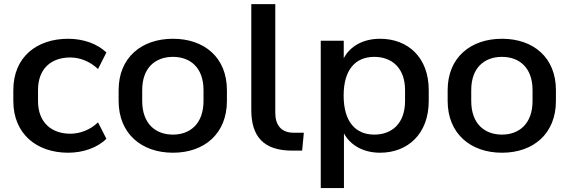

<svg xmlns="http://www.w3.org/2000/svg" viewBox="-20 -739 2796 942"><path d="M314.5 10.3C385.3 10.3 456.1 -12.7 502 -58.1L460.9 -138.7C421.4 -100.6 371.1 -83 324.7 -83C233.4 -83 166.5 -137.7 166.5 -243.2V-296.9C166.5 -403.8 232.9 -457 324.7 -457C373.5 -457 421.9 -437 460.9 -400.4L502 -481.4C457.5 -524.4 388.7 -548.8 314.5 -548.8C162.1 -548.8 45.4 -460.9 45.4 -296.9V-243.2C45.4 -81.5 160.6 10.3 314.5 10.3Z M828.6 10.3C982.9 10.3 1093.3 -83.5 1093.3 -243.7V-296.9C1093.3 -456.5 982.9 -548.8 828.6 -548.8C674.3 -548.8 562 -456.5 562 -296.9V-243.7C562 -83.5 674.3 10.3 828.6 10.3ZM828.6 -78.6C742.7 -78.6 677.7 -132.3 677.7 -243.7V-296.9C677.7 -407.2 742.7 -460 828.6 -460C913.6 -460 978.5 -407.2 978.5 -296.9V-243.7C978.5 -132.8 913.6 -78.6 828.6 -78.6Z M1414.1 0H1462.4L1470.7 -87.9H1419.9C1359.9 -87.9 1330.6 -125.5 1330.6 -185.5V-718.8H1212.9V-200.2C1212.9 -72.8 1269.5 0 1414.1 0Z M1667.5 183.6V-84.5C1699.7 -24.9 1764.6 10.3 1844.7 10.3C1981.4 10.3 2083.5 -83 2083.5 -243.7V-296.9C2083.5 -457.5 1981.4 -548.8 1844.7 -548.8C1764.2 -548.8 1698.2 -514.2 1666.5 -453.1V-539.1H1553.7V183.6ZM1816.4 -78.6C1724.6 -78.6 1666 -141.6 1666 -270C1666 -398.4 1724.6 -460 1816.4 -460C1901.9 -460 1967.3 -406.2 1967.3 -296.9V-243.7C1967.3 -132.3 1901.9 -78.6 1816.4 -78.6Z M2442.9 10.3C2597.2 10.3 2707.5 -83.5 2707.5 -243.7V-296.9C2707.5 -456.5 2597.2 -548.8 2442.9 -548.8C2288.6 -548.8 2176.3 -456.5 2176.3 -296.9V-243.7C2176.3 -83.5 2288.6 10.3 2442.9 10.3ZM2442.9 -78.6C2356.9 -78.6 2292 -132.3 2292 -243.7V-296.9C2292 -407.2 2356.9 -460 2442.9 -460C2527.8 -460 2592.8 -407.2 2592.8 -296.9V-243.7C2592.8 -132.8 2527.8 -78.6 2442.9 -78.6Z"/></svg>

Font: Winston Medium
Style: Regular
Weight: 500
Designer: Vernon Adams, Kim Jin-seong, David Berlow, Cristiano Sobral
Foundry: The Winston Project Authors
Version: Version 3.004